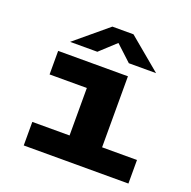

<svg xmlns="http://www.w3.org/2000/svg" viewBox="-125 -830 951 954"><g transform="rotate(20 350.0 -353.0)"><path d="M98.5 0V-124.5H295.5V-375.5H98.5V-500H467.5V-124.5H652V0ZM139 -562.5 310.5 -705.5H422L593.5 -562.5H449.5L366.5 -639.5L283 -562.5Z"/></g></svg>

Font: Trispace SemiExpanded
Style: Bold
Weight: 700
Width: 6
Designer: Tyler Finck
Foundry: Etcetera Type Company
Version: Version 1.210; ttfautohint (v1.8.3)